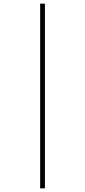

<svg xmlns="http://www.w3.org/2000/svg" viewBox="-20 -782 465 1047"><path d="M199 -762H225V245H199Z"/></svg>

Font: Noto Sans Georgian Condensed Thin
Style: Regular
Weight: 100
Width: 3
Designer: Monotype Design Team, Akaki Razmadze
Foundry: Google LLC
Version: Version 2.005; ttfautohint (v1.8.4.7-5d5b)